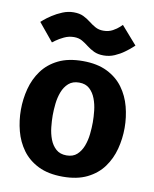

<svg xmlns="http://www.w3.org/2000/svg" viewBox="-82 -774 675 844"><g transform="rotate(10 255.5 -352.0)"><path d="M24 -250Q24 -298 36 -344Q48 -390 75 -427Q102 -464 146.5 -486Q191 -508 256 -508Q320 -508 364.5 -486Q409 -464 436 -427Q463 -390 475 -344Q487 -298 487 -250Q487 -202 475 -156Q463 -110 436 -73Q409 -36 364.5 -14Q320 8 256 8Q191 8 146.5 -14Q102 -36 75 -73Q48 -110 36 -156Q24 -202 24 -250ZM166 -250Q166 -226 169 -197.5Q172 -169 181.5 -144Q191 -119 209 -103Q227 -87 256 -87Q285 -87 302.5 -103Q320 -119 329.5 -144Q339 -169 342 -197.5Q345 -226 345 -250Q345 -274 342 -302Q339 -330 329.5 -355Q320 -380 302.5 -396Q285 -412 256 -412Q227 -412 209 -396Q191 -380 181.5 -355Q172 -330 169 -302Q166 -274 166 -250ZM41 -645Q41 -645 52.5 -655Q64 -665 84.5 -678.5Q105 -692 129.5 -702Q154 -712 179 -712Q205 -712 222.5 -703.5Q240 -695 254.5 -683.5Q269 -672 284.5 -663.5Q300 -655 320 -655Q344 -655 362 -665Q380 -675 390.5 -685Q401 -695 401 -695L471 -615Q471 -615 460 -605Q449 -595 430.5 -581.5Q412 -568 389 -558Q366 -548 340 -548Q315 -548 297 -556.5Q279 -565 264.5 -576.5Q250 -588 235 -596.5Q220 -605 199 -605Q176 -605 155 -595Q134 -585 120.5 -575Q107 -565 107 -565Z"/></g></svg>

Font: Epunda Sans
Style: Bold
Weight: 700
Designer: Simon Atzbach
Foundry: typofactur
Version: Version 2.204; ttfautohint (v1.8.4.7-5d5b)